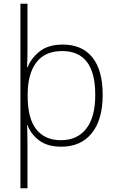

<svg xmlns="http://www.w3.org/2000/svg" viewBox="-20 -780 630 1034"><path d="M533 -269Q533 -135 474 -62.5Q415 10 311 10Q235 10 190.5 -24Q146 -58 128 -106H126Q127 -77 127.5 -45Q128 -13 128 15V234H90V-760H128V-527Q128 -505 127.5 -472.5Q127 -440 126 -418H129Q147 -466 193.5 -503Q240 -540 318 -540Q422 -540 477.5 -471Q533 -402 533 -269ZM493 -269Q493 -505 315 -505Q222 -505 175.5 -443.5Q129 -382 129 -270V-263Q129 -142 175.5 -83.5Q222 -25 308 -25Q396 -25 444.5 -87Q493 -149 493 -269Z"/></svg>

Font: Noto Sans ExtraLight
Style: Regular
Weight: 200
Designer: Monotype Design Team
Foundry: Monotype Imaging Inc.
Version: Version 2.007